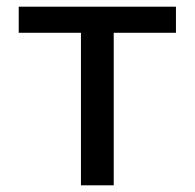

<svg xmlns="http://www.w3.org/2000/svg" viewBox="-20 -554 582 574"><path d="M222 -456H36V-534H506V-456H320V0H222Z"/></svg>

Font: Nebula Sans Medium
Style: Regular
Weight: 500
Designer: Paul D. Hunt for Adobe (as Source Sans)
Foundry: Nebula Entertainment & Broadcasting LLC
Version: Version 1.010